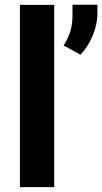

<svg xmlns="http://www.w3.org/2000/svg" viewBox="-20 -770 421 790"><path d="M203.1 -750V0H62V-750ZM380.9 -750.5V-715.3Q380.9 -669.4 360.8 -622.3Q340.8 -575.2 311 -544.9L241.7 -583Q258.8 -609.4 268.6 -638.4Q278.3 -667.5 278.3 -708.5V-750.5Z"/></svg>

Font: Vazirmatn RD UI FD
Style: Bold
Weight: 700
Designer: Saber Rastikerdar
Foundry: Saber Rastikerdar
Version: Version 33.003